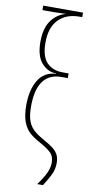

<svg xmlns="http://www.w3.org/2000/svg" viewBox="-105 -801 505 1050"><g transform="rotate(10 147.5 -276.5)"><path d="M180 -405V-407Q133 -407 99 -445.5Q65 -484 65 -563Q65 -638 96 -681Q127 -724 177 -737Q135 -735 112 -735H46V-760H267V-735H252Q179 -735 136 -691.5Q93 -648 93 -563Q93 -487 125.5 -453Q158 -419 213 -419H247V-393H213Q76 -393 76 -206Q76 -159 85.5 -130Q95 -101 115 -81Q135 -61 171 -41Q208 -20 227 -6Q246 8 257 27Q268 46 268 75Q268 109 254.5 138Q241 167 215 207H183Q215 163 228 134Q241 105 241 79Q241 43 221.5 24Q202 5 159 -19Q122 -39 99.5 -59Q77 -79 63 -114.5Q49 -150 49 -208Q49 -293 81.5 -347Q114 -401 180 -405Z"/></g></svg>

Font: Noto Sans Display Thin Cond
Style: Regular
Weight: 250
Width: 3
Designer: Monotype Design team
Foundry: Monotype Imaging Inc.
Version: Version 1.000